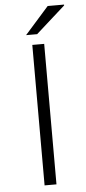

<svg xmlns="http://www.w3.org/2000/svg" viewBox="-59 -901 416 934"><g transform="rotate(-5 149.0 -434.0)"><path d="M120 0V-686H178V0ZM94 -736 211 -868H291V-864L148 -736Z"/></g></svg>

Font: Archivo Expanded Thin
Style: Regular
Weight: 250
Width: 7
Designer: Hector Gatti
Foundry: Omnibus-Type
Version: Version 2.001